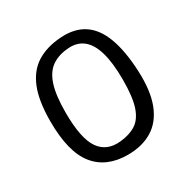

<svg xmlns="http://www.w3.org/2000/svg" viewBox="-143 -737 856 872"><g transform="rotate(-30 285.0 -300.5)"><path d="M515 -300Q520 -194 493.5 -126Q467 -58 413.5 -25.5Q360 7 285 7Q173 7 114 -66.5Q55 -140 55 -300Q55 -407 81.5 -472.5Q108 -538 159.5 -570Q211 -602 286 -607Q360 -612 409 -579.5Q458 -547 484 -477Q510 -407 515 -300ZM135 -300Q135 -165 173 -110Q211 -55 286 -63Q336 -68 369 -89.5Q402 -111 418.5 -160.5Q435 -210 435 -300Q435 -389 418.5 -445.5Q402 -502 368.5 -527.5Q335 -553 284 -547Q234 -542 201 -517.5Q168 -493 151.5 -441Q135 -389 135 -300Z"/></g></svg>

Font: Winky Sans Light
Style: Regular
Weight: 300
Designer: Simon Atzbach
Foundry: typofactur
Version: Version 1.205